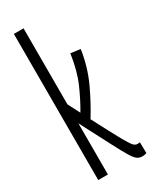

<svg xmlns="http://www.w3.org/2000/svg" viewBox="-195 -788 671 842"><g transform="rotate(-30 140.5 -366.5)"><path d="M260 7Q245 7 234 -0.5Q223 -8 208 -32.5Q193 -57 166 -109L88 -259V0H39V-740H88V-355L119 -295Q147 -342 173 -401Q199 -460 211 -543L260 -536Q247 -451 213.5 -379Q180 -307 143 -248L186 -166Q214 -113 228.5 -88.5Q243 -64 251 -57.5Q259 -51 268 -51Q271 -51 274 -51.5Q277 -52 280 -52L281 3Q271 7 260 7Z"/></g></svg>

Font: Georama ExtraCondensed Light
Style: Regular
Weight: 300
Width: 2
Designer: Jean-Baptiste Levee
Foundry: Production Type
Version: Version 1.000